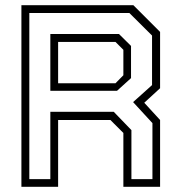

<svg xmlns="http://www.w3.org/2000/svg" viewBox="-20 -720 694 740"><path d="M62.5 0V-700H494L597 -597V-380L536 -324L597 -257.5V0H455.5V-207.5L405.5 -257.5H204V0ZM93 -29.5H174V-289H418.5L486.5 -218.5V-29.5H567.5V-245.5L493 -326.5L566 -392V-583L478.5 -670H93ZM204 -399H425L455.5 -430V-528L425 -558.5H204ZM174 -370V-589H438.5L485 -543V-419L431 -370Z"/></svg>

Font: Tourney Light
Style: Regular
Weight: 300
Version: Version 1.015